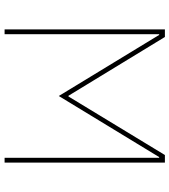

<svg xmlns="http://www.w3.org/2000/svg" viewBox="29 -767 738 836"><g transform="rotate(90 398.0 -349.0)"><path d="M664 -673 398 -236 132 -673H129V0H108V-698H141L397 -278H400L655 -698H688V0H667V-673Z"/></g></svg>

Font: IBM Plex Sans KR Thin
Style: Regular
Weight: 100
Designer: Mike Abbink; Paul van der Laan; Pieter van Rosmalen; Wujin Sim; Chorong Kim; Dohee Lee;
Foundry: Sandoll Inc.
Version: Version 1.001